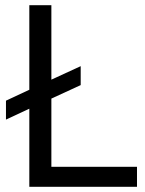

<svg xmlns="http://www.w3.org/2000/svg" viewBox="-20 -720 560 740"><path d="M3 -259 93 -301V0H508V-77H178V-340L291 -392V-465L178 -413V-700H93V-374L3 -332Z"/></svg>

Font: HB Figtree Prototype
Style: Regular
Weight: 400
Designer: Alfredo Marco Pradil
Foundry: Hanken Design Co.®
Version: Version 1.002;Glyphs 3.2 (3228)